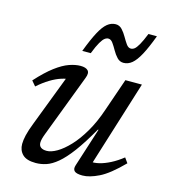

<svg xmlns="http://www.w3.org/2000/svg" viewBox="-105 -770 760 864"><g transform="rotate(15 275.0 -338.0)"><path d="M317.5 -26.5 375.5 -207.5H372.5Q333 -138 300.8 -94.8Q268.5 -51.5 241.2 -28.8Q214 -6 189.5 2Q165 10 140.5 10Q98 10 79 -8.8Q60 -27.5 60 -57.5Q60 -74.5 65.5 -98.5Q71 -122.5 85.5 -159.5L184 -417L197.5 -393Q179 -394 154.5 -386.2Q130 -378.5 103.2 -362.2Q76.5 -346 49.5 -322L30 -345Q73 -392.5 107.8 -418.5Q142.5 -444.5 171.2 -454.5Q200 -464.5 223.5 -464.5Q248.5 -464.5 258.5 -453.5Q268.5 -442.5 259 -418.5L148 -126.5Q143 -113.5 140.2 -102.8Q137.5 -92 137.5 -84Q137.5 -70 146.8 -62.8Q156 -55.5 174.5 -55.5Q195 -55.5 222 -71.2Q249 -87 278 -117.8Q307 -148.5 334.2 -195Q361.5 -241.5 382 -302.5L434.5 -454.5H511.5L382 -39.5L375 -60Q394 -57.5 418 -63.2Q442 -69 469.2 -83Q496.5 -97 523.5 -118.5L540 -95.5Q478.5 -33 434.5 -11.5Q390.5 10 358.5 10Q330.5 10 321 1Q311.5 -8 317.5 -26.5ZM520.5 -682Q499 -624.5 480.8 -590.8Q462.5 -557 444.5 -542.2Q426.5 -527.5 405.5 -527.5Q388 -527.5 375.5 -540.8Q363 -554 353.2 -571.5Q343.5 -589 334 -602.2Q324.5 -615.5 312.5 -615.5Q304 -615.5 295.8 -609.2Q287.5 -603 277 -585.2Q266.5 -567.5 252.5 -531.5H213Q235 -589.5 253 -623.2Q271 -657 289 -671.8Q307 -686.5 328 -686.5Q345.5 -686.5 358 -673Q370.5 -659.5 380.2 -642.2Q390 -625 399.5 -611.5Q409 -598 421 -598Q429.5 -598 437.8 -604.2Q446 -610.5 456.5 -628.8Q467 -647 481 -682Z"/></g></svg>

Font: Newsreader
Style: Italic
Weight: 400
Italic angle: -17°
Designer: Hugues Gentile
Foundry: Production Type
Version: Version 1.003